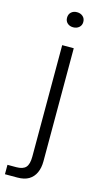

<svg xmlns="http://www.w3.org/2000/svg" viewBox="-159 -739 511 947"><g transform="rotate(15 96.5 -265.0)"><path d="M-27 167V119H18Q52 119 66.5 103Q81 87 81 48V-521H140V56Q140 90 128.5 115Q117 140 94.5 153.5Q72 167 36 167ZM110 -620Q92 -620 80.5 -630.5Q69 -641 69 -658Q69 -676 80.5 -686.5Q92 -697 110 -697Q128 -697 140 -686.5Q152 -676 152 -658Q152 -641 140 -630.5Q128 -620 110 -620Z"/></g></svg>

Font: Mona Sans Light
Style: Regular
Weight: 300
Designer: Deni Anggara
Foundry: GitHub
Version: Version 2.000